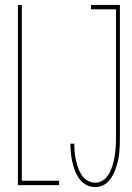

<svg xmlns="http://www.w3.org/2000/svg" viewBox="-20 -755 540 783"><path d="M368 8Q349 8 332 -1Q315 -10 304 -25Q293 -40 286 -58Q279 -76 275 -94Q271 -112 269 -131Q267 -150 267 -168V-169H283Q283 -152 284.5 -135.5Q286 -119 289.5 -103Q293 -87 298.5 -71Q304 -55 313 -41Q322 -27 337 -18.5Q352 -10 368 -10Q382 -10 394.5 -16.5Q407 -23 416 -34Q425 -45 430.5 -58Q436 -71 440 -84.5Q444 -98 446.5 -111.5Q449 -125 450.5 -139Q452 -153 452.5 -167Q453 -181 453 -195V-717H351V-735H469V-195Q469 -179 468.5 -163.5Q468 -148 466.5 -132.5Q465 -117 461.5 -101.5Q458 -86 453 -71Q448 -56 441 -42Q434 -28 423.5 -16.5Q413 -5 398.5 1.5Q384 8 368 8ZM53 0V-735H69V-18H221V0Z"/></svg>

Font: Iosevka SS18 Thin
Style: Regular
Weight: 100
Monospace: yes
Designer: Belleve Invis
Foundry: Belleve Invis
Version: Version 25.1.1; ttfautohint (v1.8.4)